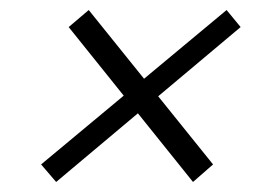

<svg xmlns="http://www.w3.org/2000/svg" viewBox="-20 -475 546 383"><path d="M92 -112 62 -147 432 -455 460 -421ZM365 -112 117 -421 157 -455 405 -147Z"/></svg>

Font: Piazzolla 8pt ExtraLight
Style: Italic
Weight: 250
Italic angle: -11.3°
Designer: Juan Pablo del Peral
Foundry: Huerta Tipografica
Version: Version 2.001